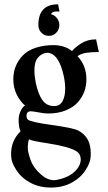

<svg xmlns="http://www.w3.org/2000/svg" viewBox="-20 -634 493 880"><path d="M204.1 -469.7Q183.1 -469.7 169.4 -484.4Q155.8 -499 155.8 -519Q155.8 -614.3 246.1 -614.3L252.9 -581.1L236.3 -581.5Q231.4 -581.5 223.6 -578.6Q214.8 -575.2 214.8 -567.9Q228 -566.4 240 -552.2Q252 -538.1 252 -519Q252 -499 238.3 -484.4Q224.6 -469.7 204.1 -469.7ZM213.4 225.6Q159.7 225.6 118.4 203.1Q77.1 180.7 53.7 143.6Q42 126 36.4 109.4Q30.8 92.8 30.8 70.3Q30.8 10.7 74.2 -32.2Q65.4 -49.8 65.4 -85Q65.4 -105 74 -124Q82.5 -143.1 94.7 -150.4Q72.3 -168.9 56.6 -200.7Q41 -232.4 41 -270.5Q41 -334.5 85 -380.4Q107.9 -403.8 145 -415.5Q182.1 -427.2 223.1 -427.2Q276.4 -427.2 310.1 -399.9Q323.7 -417 352.5 -435.3Q381.3 -453.6 420.4 -453.6L433.1 -395.5Q397.5 -395.5 374.3 -391.8Q351.1 -388.2 335.4 -376.5Q376 -333.5 376 -270.5Q376 -210 337.4 -166Q317.4 -143.1 282.2 -128.4Q247.1 -113.8 200.2 -113.8Q181.6 -113.8 152.8 -119.6Q133.8 -123.5 121.1 -124Q101.6 -124 101.6 -103Q101.6 -91.3 108.4 -85.4Q122.6 -74.2 215.3 -61.5Q316.9 -47.4 339.8 -35.2Q368.2 -19.5 382.1 5.9Q396 31.2 396 70.3Q396 92.8 390.4 109.4Q384.8 126 373.5 143.6Q350.1 180.7 308.8 203.1Q267.6 225.6 213.4 225.6ZM228 -147.9Q254.4 -147.9 266.6 -170.2Q278.8 -192.4 278.8 -227.5Q278.8 -253.9 272.5 -284.2Q249.5 -392.1 194.8 -392.1Q171.4 -390.1 154.5 -370.6Q137.7 -351.1 137.7 -312.5Q137.7 -286.6 143.6 -255.9Q155.3 -200.7 174.8 -174.3Q194.3 -147.9 228 -147.9ZM228 191.9 238.3 190.9Q298.8 179.2 328.1 146.5Q350.1 123 350.1 95.7Q349.6 71.8 330.1 59.1Q296.9 38.1 199.2 22.9Q123 11.7 112.8 4.4Q107.4 20 107.4 44.9Q107.4 62.5 120.1 98.9Q132.8 135.3 168 166Q197.3 191.9 228 191.9Z"/></svg>

Font: Quaaykop
Style: Medium
Weight: 500
Designer: Tup Wanders
Foundry: Free font, DO NOT SELL
Version: Version 1.00;July 31, 2023;FontCreator 11.5.0.2430 64-bit